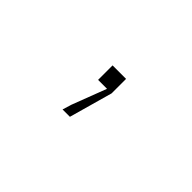

<svg xmlns="http://www.w3.org/2000/svg" viewBox="-17 -296 684 684"><g transform="rotate(45 325.0 45.5)"><path d="M290 0V-73H358V0L312 164H275L285 131L335 0Z"/></g></svg>

Font: Azeret Mono Thin
Style: Regular
Weight: 100
Designer: Martin Vácha
Foundry: Displaay
Version: Version 1.002